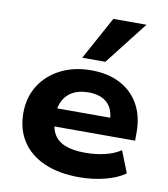

<svg xmlns="http://www.w3.org/2000/svg" viewBox="-86 -840 808 924"><g transform="rotate(10 318.0 -378.5)"><path d="M363 11Q263 11 191.5 -20.5Q120 -52 82.5 -110Q45 -168 45 -247Q45 -323 81 -381Q117 -439 182 -472.5Q247 -506 333 -506Q413 -506 472.5 -475.5Q532 -445 565 -387.5Q598 -330 598 -250V-209H177V-297H479L462 -280Q461 -339 429 -369Q397 -399 337 -399Q293 -399 262.5 -383Q232 -367 215.5 -337Q199 -307 199 -264V-253Q199 -204 216.5 -172.5Q234 -141 272 -125.5Q310 -110 371 -110Q420 -110 465.5 -120.5Q511 -131 544 -153L586 -47Q547 -19 487 -4Q427 11 363 11ZM278 -558 393 -768H555L391 -558Z"/></g></svg>

Font: Nunito Sans 10pt SemiExpanded ExtraBold
Style: Regular
Weight: 800
Width: 6
Designer: Vernon Adams
Foundry: Vernon Adams
Version: Version 3.101;gftools[0.9.27]